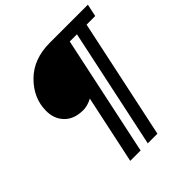

<svg xmlns="http://www.w3.org/2000/svg" viewBox="-220 -884 1135 1135"><g transform="rotate(-45 347.5 -317.0)"><path d="M446.3 97.7H365.7L525.4 -654.3H465.3L305.7 97.7H219.2L310.5 -331.5Q270.5 -310.5 235.4 -310.5Q147.5 -310.5 105 -368.2Q76.2 -406.7 76.2 -462.9Q76.2 -568.4 158.2 -650.4Q240.2 -732.4 377 -732.4H694.8L678.2 -654.3H606Z"/></g></svg>

Font: Cadman
Style: Bold Italic
Weight: 700
Italic angle: -12°
Designer: Paul James MIller
Foundry: High-Logic / Made with FontCreator
Version: Version 2.114;March 28, 2021;FontCreator 13.0.0.2683 64-bit